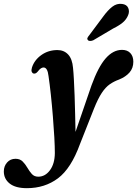

<svg xmlns="http://www.w3.org/2000/svg" viewBox="-131 -736 716 1003"><path d="M347 -290Q382 -386.5 421 -431Q460 -475.5 506.5 -475.5Q534 -475.5 549.8 -458.8Q565.5 -442 565.5 -413.5Q565.5 -380 545.5 -357.2Q525.5 -334.5 491 -320.5Q464.5 -311 442.5 -295.8Q420.5 -280.5 400.8 -250.8Q381 -221 360 -168.5L287 16Q240.5 144 171.8 195.5Q103 247 9.5 247Q-50 247 -80.5 222.8Q-111 198.5 -111 159.5Q-111 132 -94 112.8Q-77 93.5 -50 93.5Q-26.5 93.5 -12.5 107.8Q1.5 122 12 140.2Q22.5 158.5 35.2 172.8Q48 187 69 187Q105 187 130 153.2Q155 119.5 155.5 63.5Q155.5 32.5 152.8 -18.5Q150 -69.5 145.2 -128.2Q140.5 -187 134.5 -242.5Q128.5 -298 122.5 -338.5Q117.5 -383.5 96.5 -383.5Q90 -383.5 82.8 -379Q75.5 -374.5 66 -362Q55.5 -349 44 -352Q38 -353.5 34.8 -361Q31.5 -368.5 36 -383.5Q48.5 -422.5 85 -448.5Q121.5 -474.5 169 -474.5Q203 -474.5 224.8 -451.5Q246.5 -428.5 250.5 -381.5Q253 -358.5 255 -320.2Q257 -282 258.8 -235.2Q260.5 -188.5 261.5 -140Q262.5 -91.5 263.5 -47ZM408 -649.5Q432 -682.5 455.5 -700.8Q479 -719 506.5 -715.5Q531 -712.5 538.8 -694.5Q546.5 -676.5 538.5 -657Q529.5 -634.5 510.5 -618.5Q491.5 -602.5 460 -587L356 -525.5Q347.5 -522 339.5 -522Q331.5 -522 328 -527Q323 -532.5 326.5 -539.2Q330 -546 336 -553Z"/></svg>

Font: Fraunces 9pt SemiBold
Style: Italic
Weight: 600
Italic angle: -16°
Version: Version 1.000;[b76b70a41]